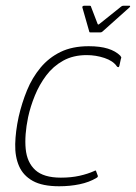

<svg xmlns="http://www.w3.org/2000/svg" viewBox="-20 -644 474 669"><path d="M186 5Q128 5 94.5 -13.5Q61 -32 46.5 -65Q32 -98 33 -142Q34 -186 45 -237Q56 -285 74 -329Q92 -373 121 -408Q150 -443 191 -463Q232 -483 289 -483Q329 -483 356 -474.5Q383 -466 399 -450Q402 -446 402.5 -444.5Q403 -443 401 -438L396 -415Q395 -410 392 -410Q389 -410 387 -413Q374 -432 344 -442Q314 -452 282 -452Q235 -452 200 -432.5Q165 -413 141 -381Q117 -349 101.5 -311Q86 -273 78 -236Q65 -173 69.5 -125.5Q74 -78 103 -51.5Q132 -25 192 -25Q228 -25 257 -31.5Q286 -38 308 -48Q315 -52 315 -47L321 -31Q321 -28 319.5 -26.5Q318 -25 316 -24Q291 -9 257.5 -2Q224 5 186 5ZM295 -531Q291 -531 291 -534L267 -618Q266 -620 268 -622Q270 -624 273 -624H293Q297 -624 297 -621L320 -561Q322 -556 327 -561L402 -621Q405 -624 410 -624H431Q434 -624 433.5 -622Q433 -620 431 -618L337 -534Q334 -531 329 -531Z"/></svg>

Font: Glory Thin Thin
Style: Italic
Weight: 250
Italic angle: -12°
Version: Version 1.011